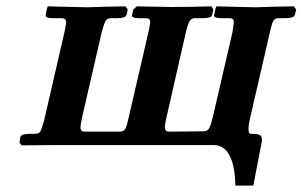

<svg xmlns="http://www.w3.org/2000/svg" viewBox="-20 -454 947 601"><path d="M825.2 -355 761.2 -77.1Q758.3 -63 757.8 -51.8Q757.8 -34.7 765.1 -35.2Q784.2 -35.2 792 -32Q799.8 -28.8 799.8 -18.1V-12.2L772.9 127H716.8Q713.9 0 647.9 0H154.8L47.9 1L41 -7.8L43.9 -25.9Q46.9 -34.7 74.2 -35.2H89.8Q101.1 -35.2 105.5 -41.5Q109.9 -47.9 117.2 -73.2L182.1 -355Q187 -377.9 187 -384.8Q187 -397 172.9 -397H147Q133.8 -397 127.9 -399.4Q122.1 -401.9 123 -405.8L127 -428.2L129.9 -434.1L252.9 -431.2Q271 -432.1 313 -433.1Q355 -434.1 373 -434.1L379.9 -423.8L376 -407.2Q374 -397.5 346.2 -397H327.1Q315.9 -397 311 -389.4Q306.2 -381.8 298.8 -355L236.8 -85.9Q231.9 -63 231.9 -55.2Q231.9 -42 245.1 -42H355Q367.2 -42 372.1 -50.5Q377 -59.1 382.8 -85.9L444.8 -354Q449.7 -377 450.2 -384.8Q450.2 -397 437 -397H417Q403.8 -397 397.9 -399.4Q392.1 -401.9 393.1 -405.8L397 -423.8L408.2 -434.1L517.1 -432.1Q567.9 -432.1 642.1 -434.1L647.9 -423.8L644 -407.2Q642.1 -397.5 615.2 -397H590.8Q579.6 -397 574.2 -388.9Q568.8 -380.9 562 -354L501 -85.9Q496.1 -64 496.1 -56.2Q496.1 -42 508.8 -42L617.2 -43Q629.4 -43 634.8 -52.5Q640.1 -62 646 -86.9L708 -355Q711.9 -382.8 711.9 -384.8Q711.9 -397 699.2 -397H674.8Q661.6 -397 655.3 -399.4Q648.9 -401.9 649.9 -405.8L654.8 -428.2L657.2 -434.1L778.8 -431.2Q795.9 -432.1 839.4 -433.1Q882.8 -434.1 899.9 -434.1L907.2 -423.8L902.8 -407.2Q900.9 -397.5 874 -397H853Q840.8 -397 835.9 -389.4Q831.1 -381.8 825.2 -355Z"/></svg>

Font: Linux Libertine O
Style: Semibold Italic
Weight: 600
Italic angle: -11.5°
Designer: Philipp H. Poll
Foundry: Philipp H. Poll
Version: Version 5.1.2